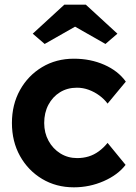

<svg xmlns="http://www.w3.org/2000/svg" viewBox="-20 -791 582 821"><path d="M31 -265Q31 -344 65.5 -406Q100 -468 160 -504Q220 -540 296 -540Q367 -540 426 -514Q485 -488 518 -442L440 -348Q426 -367 405 -382.5Q384 -398 359.5 -407Q335 -416 309 -416Q268 -416 236.5 -396.5Q205 -377 187 -343Q169 -309 169 -265Q169 -223 187.5 -189Q206 -155 238 -135Q270 -115 310 -115Q336 -115 359 -122Q382 -129 402.5 -144Q423 -159 440 -180L517 -86Q484 -43 423.5 -16.5Q363 10 296 10Q220 10 160 -26Q100 -62 65.5 -124Q31 -186 31 -265ZM255 -771H347L482 -647L431 -603L301 -677L171 -603L120 -647Z"/></svg>

Font: Our Lexend SemiBold
Style: Regular
Weight: 600
Designer: Bonnie Shaver-Troup, Thomas Jockin
Foundry: Lexend
Version: Version 1.007